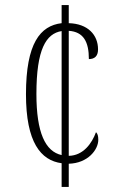

<svg xmlns="http://www.w3.org/2000/svg" viewBox="-20 -734 467 754"><path d="M222 -93V0H250V-91C325 -93 366 -146 366 -185C366 -201 363 -209 357 -215C341 -171 307 -123 250 -122V-613C308 -609 329 -570 329 -502C351 -502 365 -513 365 -540C365 -597 325 -641 250 -643V-714H222V-643C138 -633 82 -564 82 -364C82 -175 140 -104 222 -93ZM222 -612V-125C158 -139 123 -213 123 -365C123 -541 161 -602 222 -612Z"/></svg>

Font: Noto Serif Lao ExtraCondensed ExtraLight
Style: Regular
Weight: 200
Width: 2
Designer: Monotype Design Team
Foundry: Monotype Imaging Inc.
Version: Version 2.003